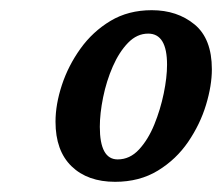

<svg xmlns="http://www.w3.org/2000/svg" viewBox="-20 -738 436 377"><path d="M206 -381Q152 -381 120.5 -411.5Q89 -442 89 -499Q89 -533 101.5 -571Q114 -609 138 -642.5Q162 -676 197 -697Q232 -718 278 -718Q328 -718 362 -690Q396 -662 396 -602Q396 -570 384.5 -532Q373 -494 349.5 -459.5Q326 -425 290 -403Q254 -381 206 -381ZM211 -425Q235 -425 253 -444.5Q271 -464 283 -493.5Q295 -523 301.5 -554.5Q308 -586 308 -611Q308 -672 271 -672Q249 -672 231.5 -654Q214 -636 201.5 -607.5Q189 -579 182.5 -547Q176 -515 176 -489Q176 -425 211 -425Z"/></svg>

Font: Noto Serif ExtraCondensed SemiBold
Style: Italic
Weight: 600
Width: 2
Italic angle: -12°
Designer: Monotype Design Team
Foundry: Monotype Imaging Inc.
Version: Version 2.013